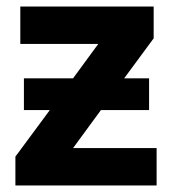

<svg xmlns="http://www.w3.org/2000/svg" viewBox="-20 -566 528 586"><path d="M449 -546V-449L359 -327H435V-230H288L203 -114H458V0H27V-88L132 -230H53V-327H203L280 -432H42V-546Z"/></svg>

Font: Noto IKEA Simplified Chinese
Style: Bold
Weight: 700
Designer: Monotype Design Team
Foundry: Monotype Imaging Inc.
Version: Version 1.100